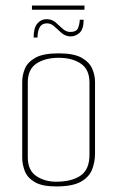

<svg xmlns="http://www.w3.org/2000/svg" viewBox="-20 -667 422 691"><path d="M182 4Q131 4 104.5 -12Q78 -28 69 -52Q60 -76 60 -98V-373Q60 -396 69.5 -419.5Q79 -443 107 -459Q135 -475 191 -475Q246 -475 274 -459Q302 -443 312 -419.5Q322 -396 322 -373V-114Q322 -84 311.5 -57Q301 -30 271 -13Q241 4 182 4ZM182 -13Q238 -13 270 -35Q302 -57 302 -110V-370Q302 -417 271 -438Q240 -459 191 -459Q143 -459 111.5 -438.5Q80 -418 80 -370V-101Q80 -54 110.5 -33.5Q141 -13 182 -13ZM101 -532Q101 -567 114.5 -582.5Q128 -598 147 -598Q167 -598 180 -586.5Q193 -575 205.5 -563.5Q218 -552 233 -552Q256 -552 261.5 -567.5Q267 -583 267 -596H281Q281 -562 266.5 -549Q252 -536 235 -536Q216 -536 202 -548Q188 -560 176 -571.5Q164 -583 149 -583Q131 -583 123 -569Q115 -555 115 -532ZM95 -632V-647H284V-632Z"/></svg>

Font: Smooch Sans Thin
Style: Regular
Weight: 100
Designer: Robert E. Leuschke
Foundry: Robert E. Leuschke
Version: Version 1.010